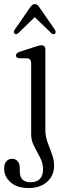

<svg xmlns="http://www.w3.org/2000/svg" viewBox="-36 -693 342 946"><path d="M187.5 -52Q187.5 -21.5 198.2 7.8Q209 37 219.8 65.8Q230.5 94.5 230.5 123Q230.5 172.5 196 203Q161.5 233.5 105 233.5Q47.5 233.5 16 205Q-15.5 176.5 -15.5 138.5Q-15.5 114.5 -4.8 102Q6 89.5 24 89.5Q41 89.5 51.2 102Q61.5 114.5 61.5 135.5V151.5Q61.5 205 115 205Q176 204 176 140.5Q176 111 161.5 83.2Q147 55.5 132.2 27.5Q117.5 -0.5 117.5 -31V-381.5Q117.5 -403.5 99 -405.5L59 -406Q42.5 -408 42.5 -420Q42.5 -431.5 61 -438L132 -461Q143.5 -464.5 152.2 -467.2Q161 -470 167.5 -470Q187.5 -470 187.5 -448.5ZM234.9 -527Q227.6 -520.5 216.9 -529.5L135.3 -608.5L53.7 -529.5Q43.1 -520.5 35.8 -527Q28 -534.5 37 -547.5L110.9 -654.5Q117 -663.5 122.5 -668.2Q128 -673 135.8 -673Q143.1 -673 148.4 -668.2Q153.7 -663.5 159.8 -654.5L233.7 -547.5Q242.2 -534.5 234.9 -527Z"/></svg>

Font: Fraunces 9pt Soft Light
Style: Regular
Weight: 300
Version: Version 1.000;[0bf87f6ff]